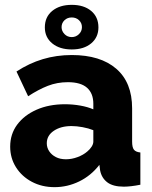

<svg xmlns="http://www.w3.org/2000/svg" viewBox="-20 -762 626 792"><path d="M22 -157Q22 -209 51 -248Q80 -287 131 -309.5Q182 -332 248 -332Q280 -332 311 -326.5Q342 -321 365 -311V-334Q365 -377 339 -400Q313 -423 260 -423Q216 -423 177.5 -408Q139 -393 96 -365L48 -467Q100 -501 156.5 -518Q213 -535 276 -535Q394 -535 459.5 -478.5Q525 -422 525 -315V-178Q525 -154 532.5 -144.5Q540 -135 559 -133V0Q539 4 521.5 6Q504 8 491 8Q446 8 422.5 -10Q399 -28 393 -59L390 -82Q355 -37 306.5 -13.5Q258 10 205 10Q153 10 111.5 -12Q70 -34 46 -72Q22 -110 22 -157ZM340 -137Q351 -146 358 -157Q365 -168 365 -178V-225Q345 -233 320.5 -237.5Q296 -242 275 -242Q231 -242 202 -222.5Q173 -203 173 -171Q173 -153 183 -138Q193 -123 210.5 -114Q228 -105 252 -105Q276 -105 300 -114Q324 -123 340 -137ZM165 -649Q165 -692 195.5 -717Q226 -742 276 -742Q326 -742 356 -717Q386 -692 386 -649Q386 -608 356 -583Q326 -558 276 -558Q226 -558 195.5 -583Q165 -608 165 -649ZM276 -690Q258 -690 246 -678.5Q234 -667 234 -650Q234 -634 246 -621.5Q258 -609 276 -609Q293 -609 305.5 -621Q318 -633 318 -650Q318 -667 306 -678.5Q294 -690 276 -690Z"/></svg>

Font: Raleway Thin ExtraBold
Style: Regular
Weight: 800
Version: Version 4.026